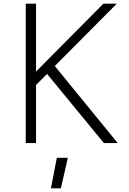

<svg xmlns="http://www.w3.org/2000/svg" viewBox="-20 -778 700 1044"><path d="M120 0ZM236 -376 176 -316V0H120V-758H176V-389L542 -758H615L278 -419L620 0H545ZM289 80H349L311 246H257Z"/></svg>

Font: Biryani UltraLight
Style: Regular
Weight: 250
Designer: Dan Reynolds and Mathieu Réguer
Foundry: Dan Reynolds and Mathieu Réguer
Version: Version 1.003; ttfautohint (v1.1) -l 5 -r 5 -G 72 -x 0 -D la